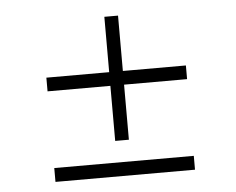

<svg xmlns="http://www.w3.org/2000/svg" viewBox="-42 -595 723 587"><g transform="rotate(-5 319.5 -301.0)"><path d="M105.5 -56.6V-99.1H533.7V-56.6ZM105.5 -334.5V-376.5H533.7V-334.5ZM298.3 -165.5V-546.4H340.3V-165.5Z"/></g></svg>

Font: Inter 16pt ExtraLight
Style: Regular
Weight: 250
Version: Version 4.001;git-66647c0bb